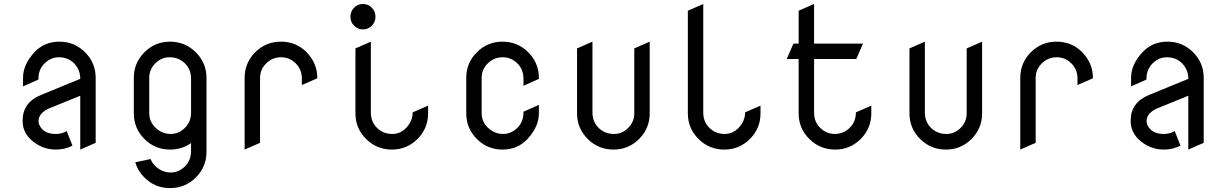

<svg xmlns="http://www.w3.org/2000/svg" viewBox="-20 -758 6217 973"><path d="M175.3 -143.6Q175.3 -127.4 188 -110.4Q211.4 -79.1 262.7 -79.1Q293.9 -79.1 317.9 -93.8L347.2 -20Q309.1 0 262.7 0Q189.5 0 132.8 -53.7Q94.7 -92.8 94.7 -143.6Q94.7 -145.5 94.7 -147.5Q94.7 -238.8 188 -276.9L386.7 -358.4Q386.7 -404.8 356 -436.3Q325.2 -467.8 278.3 -467.8Q237.3 -467.8 206.1 -437Q175.8 -407.2 174.8 -361.8V-355L96.7 -320.3V-363.3Q96.7 -431.6 155.3 -494.1Q205.1 -546.9 281.2 -546.9Q357.4 -546.9 411.1 -493.2Q464.8 -439.5 464.8 -363.3V-34.2L386.7 0V-272.9L226.1 -207.5Q175.3 -183.6 175.3 -143.6Z M948.2 10.3V-33.2Q901.9 0 841.8 0Q765.6 0 711.9 -53.7Q658.2 -107.4 658.2 -183.6V-363.3Q658.2 -439.5 711.9 -493.2Q765.6 -546.9 841.8 -546.9Q918 -546.9 972.2 -493.2Q1026.4 -439.5 1026.4 -363.3V11.7Q1026.4 87.9 972.2 141.6Q918 195.3 841.8 195.3Q765.6 195.3 711.9 141.6Q677.7 107.4 665.5 64.5L743.2 47.9Q751 68.8 769 85.4Q802.7 116.2 844.7 116.2Q885.7 116.2 917 85.4Q947.3 55.7 948.2 10.3ZM736.3 -185.1Q736.3 -140.1 769 -109.9Q802.2 -79.1 844.7 -79.1Q885.7 -79.1 917 -109.9Q947.3 -139.6 948.2 -185.1V-361.8Q947.3 -407.2 917 -437Q885.7 -467.8 838.9 -467.8Q797.9 -467.8 767.1 -437Q736.8 -406.7 736.3 -364.7V-361.8Z M1219.7 0V-363.3Q1219.7 -439.5 1273.4 -493.2Q1327.1 -546.9 1403.3 -546.9Q1481 -546.9 1533.7 -493.2Q1587.9 -437.5 1587.9 -363.3V-361.3L1509.8 -327.1V-361.8Q1508.8 -407.2 1478.5 -437Q1447.3 -467.8 1404.8 -467.8Q1360.4 -467.8 1329.1 -437Q1297.9 -406.2 1297.9 -363.3Q1297.9 -362.3 1297.9 -361.8V-34.2Z M2071.3 -188.5 2149.4 -222.7V-183.6Q2149.4 -107.4 2095.7 -53.7Q2042 0 1965.8 0Q1889.6 0 1835.4 -53.7Q1781.2 -107.4 1781.2 -183.6V-512.7L1859.4 -546.9V-185.1Q1860.4 -139.6 1890.6 -109.9Q1921.9 -79.1 1968.8 -79.1Q2009.8 -79.1 2040.5 -112.3Q2071.3 -145.5 2071.3 -188.5ZM1774.4 -627.7Q1755.9 -646.5 1755.9 -673.3Q1755.9 -700.2 1774.4 -719Q1793 -737.8 1819.3 -737.8Q1845.7 -737.8 1864.3 -719Q1882.8 -700.2 1882.8 -673.3Q1882.8 -646.5 1864.3 -627.7Q1845.7 -608.9 1819.3 -608.9Q1793 -608.9 1774.4 -627.7Z M2420.9 -185.1Q2420.9 -140.1 2453.6 -109.9Q2486.8 -79.1 2529.3 -79.1Q2570.3 -79.1 2601.6 -109.9Q2631.8 -139.6 2632.8 -185.1V-191.9L2710.9 -226.6V-183.6Q2710.9 -115.2 2652.3 -52.7Q2602.5 0 2526.4 0Q2450.2 0 2396.5 -53.7Q2342.8 -107.4 2342.8 -183.6V-363.3Q2342.8 -439.5 2396.5 -493.2Q2450.2 -546.9 2526.4 -546.9Q2603.5 -546.9 2656.7 -493.2Q2710.9 -439.5 2710.9 -363.3V-358.4L2632.8 -323.2V-361.8Q2631.8 -407.2 2601.6 -437Q2570.3 -467.8 2527.8 -467.8Q2483.9 -467.8 2452.1 -437Q2420.9 -406.2 2420.9 -363.3Q2420.9 -362.3 2420.9 -361.8Z M3091.8 -79.1Q3132.8 -79.1 3163.6 -109.9Q3194.3 -140.6 3194.3 -183.6Q3194.3 -184.6 3194.3 -185.1V-512.7Q3194.3 -512.7 3272.5 -546.9V-183.6Q3272.5 -107.4 3218.8 -53.7Q3165 0 3088.9 0Q3012.7 0 2958.5 -53.7Q2904.3 -107.4 2904.3 -183.6V-512.7L2982.4 -546.9V-185.1Q2983.4 -139.6 3013.7 -109.9Q3044.9 -79.1 3091.8 -79.1Z M3755.9 -188.5 3834 -222.7V-183.6Q3834 -107.4 3780.3 -53.7Q3726.6 0 3650.4 0Q3574.2 0 3520 -53.7Q3465.8 -107.4 3465.8 -183.6V-703.6L3543.9 -737.8V-185.1Q3544.9 -139.6 3575.2 -109.9Q3606.4 -79.1 3653.3 -79.1Q3694.3 -79.1 3725.1 -112.3Q3755.9 -145.5 3755.9 -188.5Z M4317.4 -188.5Q4317.4 -188.5 4395.5 -222.7V-183.6Q4395.5 -107.4 4341.8 -53.7Q4288.1 0 4211.9 0Q4135.7 0 4081.5 -53.7Q4027.3 -107.4 4027.3 -183.6V-459H3966.8L4001 -537.1H4027.3V-703.6L4105.5 -737.8V-537.1H4353.5L4319.3 -459H4105.5V-185.1Q4106.4 -139.2 4136.7 -109.9Q4168.5 -79.1 4210.9 -79.1Q4254.4 -79.1 4286.1 -110.4Q4317.4 -140.6 4317.4 -188.5Z M4776.4 -79.1Q4817.4 -79.1 4848.1 -109.9Q4878.9 -140.6 4878.9 -183.6Q4878.9 -184.6 4878.9 -185.1V-512.7Q4878.9 -512.7 4957 -546.9V-183.6Q4957 -107.4 4903.3 -53.7Q4849.6 0 4773.4 0Q4697.3 0 4643.1 -53.7Q4588.9 -107.4 4588.9 -183.6V-512.7L4667 -546.9V-185.1Q4668 -139.6 4698.2 -109.9Q4729.5 -79.1 4776.4 -79.1Z M5150.4 0V-363.3Q5150.4 -439.5 5204.1 -493.2Q5257.8 -546.9 5334 -546.9Q5411.6 -546.9 5464.4 -493.2Q5518.6 -437.5 5518.6 -363.3V-361.3L5440.4 -327.1V-361.8Q5439.5 -407.2 5409.2 -437Q5377.9 -467.8 5335.4 -467.8Q5291 -467.8 5259.8 -437Q5228.5 -406.2 5228.5 -363.3Q5228.5 -362.3 5228.5 -361.8V-34.2Z M5790.5 -143.6Q5790.5 -127.4 5803.2 -110.4Q5826.7 -79.1 5877.9 -79.1Q5909.2 -79.1 5933.1 -93.8L5962.4 -20Q5924.3 0 5877.9 0Q5804.7 0 5748 -53.7Q5710 -92.8 5710 -143.6Q5710 -145.5 5710 -147.5Q5710 -238.8 5803.2 -276.9L6002 -358.4Q6002 -404.8 5971.2 -436.3Q5940.4 -467.8 5893.6 -467.8Q5852.5 -467.8 5821.3 -437Q5791 -407.2 5790 -361.8V-355L5711.9 -320.3V-363.3Q5711.9 -431.6 5770.5 -494.1Q5820.3 -546.9 5896.5 -546.9Q5972.7 -546.9 6026.4 -493.2Q6080.1 -439.5 6080.1 -363.3V-34.2L6002 0V-272.9L5841.3 -207.5Q5790.5 -183.6 5790.5 -143.6Z"/></svg>

Font: NovaMono
Style: Regular
Weight: 400
Monospace: yes
Version: Version 1.2